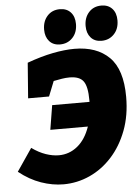

<svg xmlns="http://www.w3.org/2000/svg" viewBox="-74 -998 764 1060"><g transform="rotate(-5 308.5 -467.5)"><path d="M-11 -76 74 -201Q113 -173 151 -160Q189 -147 223 -147Q281 -147 326.5 -184Q372 -221 396 -291H188L210 -426H417Q417 -430 417 -436Q417 -511 395.5 -540.5Q374 -570 319 -570Q298 -570 276.5 -566.5Q255 -563 230 -558L197 -475H81L96 -671Q173 -699 239 -712Q305 -725 359 -725Q482 -725 551.5 -656.5Q621 -588 621 -436Q621 -333 589.5 -250Q558 -167 504 -107.5Q450 -48 380.5 -16.5Q311 15 235 15Q174 15 111 -7Q48 -29 -11 -76ZM283 -756Q245 -756 223.5 -780.5Q202 -805 202 -845Q202 -891 228.5 -920.5Q255 -950 298 -950Q336 -950 358 -926Q380 -902 380 -861Q380 -814 352.5 -785Q325 -756 283 -756ZM513 -756Q475 -756 453.5 -780.5Q432 -805 432 -845Q432 -891 458.5 -920.5Q485 -950 528 -950Q566 -950 588 -926Q610 -902 610 -861Q610 -814 582.5 -785Q555 -756 513 -756Z"/></g></svg>

Font: Bitter Black
Style: Italic
Weight: 900
Italic angle: -9°
Designer: Sol Matas, and Bitter project Authors
Foundry: Sol Matas
Version: Version 2.001